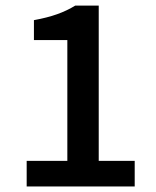

<svg xmlns="http://www.w3.org/2000/svg" viewBox="-20 -676 566 696"><path d="M76.7 0V-92.8H224.1V-530.8H103V-603Q151.4 -611.8 187 -624.5Q222.7 -637.2 252.9 -655.8H337.9V-92.8H468.3V0Z"/></svg>

Font: Akatab
Style: Bold
Weight: 700
Designer: SIL Global
Foundry: SIL Global
Version: Version 4.100